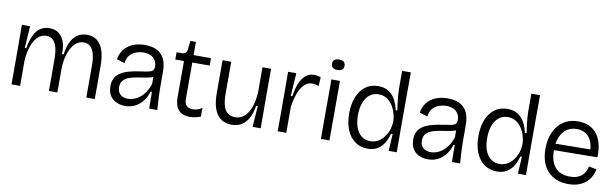

<svg xmlns="http://www.w3.org/2000/svg" viewBox="-45 -1156 5230 1633"><g transform="rotate(10 2569.5 -339.5)"><path d="M74 0V-288L73 -514H144L131 -325H144Q156 -393 177.5 -438Q199 -483 232.5 -505Q266 -527 311 -527Q362 -527 394 -500.5Q426 -474 440.5 -429Q455 -384 452 -328H466Q475 -393 496.5 -437Q518 -481 553 -504Q588 -527 635 -527Q673 -527 703 -511.5Q733 -496 753 -465.5Q773 -435 783 -390Q793 -345 793 -286V0H720V-275Q720 -337 708.5 -377.5Q697 -418 675 -438Q653 -458 618 -458Q577 -458 545.5 -428.5Q514 -399 494.5 -346.5Q475 -294 470 -225V0H397V-269Q397 -332 386 -374Q375 -416 353 -437Q331 -458 296 -458Q253 -458 221.5 -427.5Q190 -397 171.5 -343.5Q153 -290 148 -222V0Z M1055 13Q1013 13 979 -3Q945 -19 925 -51Q905 -83 905 -132Q905 -170 918.5 -198Q932 -226 960 -245.5Q988 -265 1031.5 -278Q1075 -291 1135 -299Q1179 -305 1204.5 -310.5Q1230 -316 1240 -327Q1250 -338 1250 -361Q1250 -405 1220.5 -433.5Q1191 -462 1133 -462Q1103 -462 1072 -451.5Q1041 -441 1017.5 -415.5Q994 -390 989 -345L920 -366Q926 -405 944 -434.5Q962 -464 990 -485Q1018 -506 1055 -516.5Q1092 -527 1135 -527Q1195 -527 1237 -506.5Q1279 -486 1301.5 -442.5Q1324 -399 1324 -331V-215Q1324 -182 1325 -144.5Q1326 -107 1328.5 -70Q1331 -33 1333 0H1263Q1262 -38 1261.5 -73.5Q1261 -109 1261 -145H1250Q1238 -103 1212 -67Q1186 -31 1147 -9Q1108 13 1055 13ZM1070 -51Q1096 -51 1122 -60.5Q1148 -70 1172.5 -89.5Q1197 -109 1217 -139Q1237 -169 1251 -210V-293L1279 -292Q1265 -275 1237.5 -266.5Q1210 -258 1176 -253Q1142 -248 1107.5 -242Q1073 -236 1044 -225Q1015 -214 997 -193Q979 -172 979 -136Q979 -95 1004 -73Q1029 -51 1070 -51Z M1616 9Q1550 9 1517 -27.5Q1484 -64 1484 -136V-450H1409V-513H1452Q1476 -513 1487 -523Q1498 -533 1500 -555L1508 -628H1556V-514H1706V-450H1556V-137Q1556 -96 1574.5 -77.5Q1593 -59 1628 -59Q1647 -59 1667.5 -64.5Q1688 -70 1708 -86V-10Q1683 0 1660 4.5Q1637 9 1616 9Z M1979 13Q1892 13 1849 -48.5Q1806 -110 1806 -234V-514H1881V-237Q1881 -144 1908 -99.5Q1935 -55 1995 -55Q2029 -55 2056 -71.5Q2083 -88 2103 -119Q2123 -150 2135 -194Q2147 -238 2151 -294V-514H2225V-231L2226 0H2156L2169 -182H2155Q2144 -115 2120 -72Q2096 -29 2060.5 -8Q2025 13 1979 13Z M2373 0V-274L2372 -514H2443L2430 -316H2444Q2453 -380 2472 -427Q2491 -474 2522 -500.5Q2553 -527 2597 -527Q2609 -527 2623 -524.5Q2637 -522 2653 -516L2649 -440Q2634 -445 2620 -448Q2606 -451 2593 -451Q2552 -451 2523 -421.5Q2494 -392 2475.5 -342Q2457 -292 2447 -228V0Z M2746 0V-514H2820V0ZM2782 -602Q2755 -602 2741.5 -613.5Q2728 -625 2728 -647Q2728 -669 2741.5 -680.5Q2755 -692 2782 -692Q2809 -692 2822.5 -680.5Q2836 -669 2836 -647Q2836 -625 2822.5 -613.5Q2809 -602 2782 -602Z M3151 13Q3088 13 3041.5 -20Q2995 -53 2970 -113.5Q2945 -174 2945 -257Q2945 -337 2969.5 -398Q2994 -459 3039.5 -493Q3085 -527 3149 -527Q3205 -527 3241.5 -502.5Q3278 -478 3299 -438Q3320 -398 3330 -351H3344Q3339 -385 3335 -418.5Q3331 -452 3328.5 -483Q3326 -514 3326 -539V-690H3401L3400 -250L3401 0H3331L3340 -147H3326Q3314 -100 3291.5 -64Q3269 -28 3234.5 -7.5Q3200 13 3151 13ZM3162 -54Q3202 -54 3232.5 -73Q3263 -92 3284 -122Q3305 -152 3315.5 -186Q3326 -220 3326 -249V-259Q3326 -278 3320.5 -303.5Q3315 -329 3303.5 -356Q3292 -383 3273 -406.5Q3254 -430 3227.5 -444.5Q3201 -459 3166 -459Q3119 -459 3086.5 -432.5Q3054 -406 3037.5 -360Q3021 -314 3021 -254Q3021 -193 3037.5 -148Q3054 -103 3085.5 -78.5Q3117 -54 3162 -54Z M3670 13Q3628 13 3594 -3Q3560 -19 3540 -51Q3520 -83 3520 -132Q3520 -170 3533.5 -198Q3547 -226 3575 -245.5Q3603 -265 3646.5 -278Q3690 -291 3750 -299Q3794 -305 3819.5 -310.5Q3845 -316 3855 -327Q3865 -338 3865 -361Q3865 -405 3835.5 -433.5Q3806 -462 3748 -462Q3718 -462 3687 -451.5Q3656 -441 3632.5 -415.5Q3609 -390 3604 -345L3535 -366Q3541 -405 3559 -434.5Q3577 -464 3605 -485Q3633 -506 3670 -516.5Q3707 -527 3750 -527Q3810 -527 3852 -506.5Q3894 -486 3916.5 -442.5Q3939 -399 3939 -331V-215Q3939 -182 3940 -144.5Q3941 -107 3943.5 -70Q3946 -33 3948 0H3878Q3877 -38 3876.5 -73.5Q3876 -109 3876 -145H3865Q3853 -103 3827 -67Q3801 -31 3762 -9Q3723 13 3670 13ZM3685 -51Q3711 -51 3737 -60.5Q3763 -70 3787.5 -89.5Q3812 -109 3832 -139Q3852 -169 3866 -210V-293L3894 -292Q3880 -275 3852.5 -266.5Q3825 -258 3791 -253Q3757 -248 3722.5 -242Q3688 -236 3659 -225Q3630 -214 3612 -193Q3594 -172 3594 -136Q3594 -95 3619 -73Q3644 -51 3685 -51Z M4267 13Q4204 13 4157.5 -20Q4111 -53 4086 -113.5Q4061 -174 4061 -257Q4061 -337 4085.5 -398Q4110 -459 4155.5 -493Q4201 -527 4265 -527Q4321 -527 4357.5 -502.5Q4394 -478 4415 -438Q4436 -398 4446 -351H4460Q4455 -385 4451 -418.5Q4447 -452 4444.5 -483Q4442 -514 4442 -539V-690H4517L4516 -250L4517 0H4447L4456 -147H4442Q4430 -100 4407.5 -64Q4385 -28 4350.5 -7.5Q4316 13 4267 13ZM4278 -54Q4318 -54 4348.5 -73Q4379 -92 4400 -122Q4421 -152 4431.5 -186Q4442 -220 4442 -249V-259Q4442 -278 4436.5 -303.5Q4431 -329 4419.5 -356Q4408 -383 4389 -406.5Q4370 -430 4343.5 -444.5Q4317 -459 4282 -459Q4235 -459 4202.5 -432.5Q4170 -406 4153.5 -360Q4137 -314 4137 -254Q4137 -193 4153.5 -148Q4170 -103 4201.5 -78.5Q4233 -54 4278 -54Z M4884 13Q4824 13 4779 -6Q4734 -25 4703 -59.5Q4672 -94 4656.5 -142.5Q4641 -191 4641 -250Q4641 -309 4656.5 -359.5Q4672 -410 4702 -447.5Q4732 -485 4775.5 -506Q4819 -527 4876 -527Q4925 -527 4965.5 -510.5Q5006 -494 5034.5 -460Q5063 -426 5077.5 -374.5Q5092 -323 5089 -254L4686 -250V-306L5042 -310L5018 -270Q5022 -332 5005 -374.5Q4988 -417 4955 -439Q4922 -461 4876 -461Q4826 -461 4789.5 -435.5Q4753 -410 4733.5 -363Q4714 -316 4714 -251Q4714 -156 4757 -104Q4800 -52 4886 -52Q4922 -52 4947.5 -61Q4973 -70 4990.5 -86Q5008 -102 5018 -122.5Q5028 -143 5032 -165L5099 -152Q5091 -113 5073.5 -83Q5056 -53 5028.5 -31.5Q5001 -10 4965 1.5Q4929 13 4884 13Z"/></g></svg>

Font: Bricolage Grotesque 36pt Light
Style: Regular
Weight: 300
Designer: Mathieu Triay
Foundry: Atelier Triay
Version: Version 1.001;gftools[0.9.33.dev8+g029e19f]